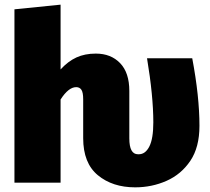

<svg xmlns="http://www.w3.org/2000/svg" viewBox="-20 -784 901 824"><path d="M560 20Q463 20 400 -32Q337 -84 337 -191V-358Q337 -387 329.5 -398.5Q322 -410 307 -410Q274 -410 240 -357V0H42V-744L240 -764V-486Q272 -521 308 -537.5Q344 -554 391 -554Q456 -554 495.5 -513Q535 -472 535 -394V-190Q535 -122 572 -122H576Q604 -122 621 -155.5Q638 -189 638 -259Q638 -372 611 -534H805Q836 -370 836 -244Q836 -152 797 -94Q758 -36 695 -8Q632 20 560 20Z"/></svg>

Font: Trujillo Black
Style: Regular
Weight: 900
Designer: Fira Sans original fonts by bBox Type GmbH, Carrois Corporate GbR, & Edenspiekermann AG / Changes by Cristiano Sobral
Foundry: Fira Sans original fonts by bBox Type GmbH, Carrois Corporate GbR, & Edenspiekermann AG / Changes by Cristiano Sobral
Version: Version 4.301;July 28, 2020;FontCreator 13.0.0.2655 64-bit